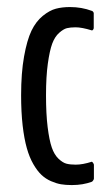

<svg xmlns="http://www.w3.org/2000/svg" viewBox="-20 -517 312 542"><path d="M183.6 5.4H181.6Q165.5 5.4 152.3 3.2Q139.2 1 124 -5.6Q108.9 -12.2 97.2 -23.2Q85.4 -34.2 74.2 -53.5Q63 -72.8 55.7 -98.9Q48.3 -125 43.9 -162.8Q39.6 -200.7 39.6 -248Q39.6 -311 47.9 -357.4Q56.2 -403.8 68.8 -430.2Q81.5 -456.5 100.8 -472.2Q120.1 -487.8 137.7 -492.4Q155.3 -497.1 177.7 -497.1Q210.4 -497.1 239.3 -486.3Q240.7 -486.3 242.7 -483.9Q244.6 -481.4 244.6 -480V-438Q244.6 -435.5 242.7 -433.1Q240.7 -430.7 239.3 -431.2Q210.9 -439.9 193.4 -439.9Q178.7 -439.9 168.9 -437.5Q159.2 -435.1 147 -424.3Q134.8 -413.6 127.4 -393.8Q120.1 -374 115 -337.2Q109.9 -300.3 109.9 -248Q109.9 -195.3 114.5 -158.2Q119.1 -121.1 126.2 -100.6Q133.3 -80.1 145.3 -68.8Q157.2 -57.6 167.7 -54.9Q178.2 -52.2 193.8 -52.2Q213.4 -52.2 239.3 -60.5Q240.7 -60.1 242.9 -56.9Q245.1 -53.7 245.1 -51.8V-12.7Q245.1 -10.7 242.9 -7.6Q240.7 -4.4 239.3 -3.9Q213.9 5.4 183.6 5.4Z"/></svg>

Font: BenchNine
Style: Regular
Weight: 400
Designer: Vernon Adams
Foundry: Vernon Adams
Version: Version 1 ; ttfautohint (v0.92.18-e454-dirty) -l 8 -r 50 -G 